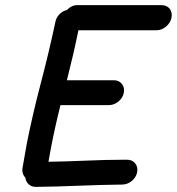

<svg xmlns="http://www.w3.org/2000/svg" viewBox="-20 -717 690 749"><path d="M120 12Q103 12 92 2Q81 -8 79 -24Q67 -36 67 -55L68 -63L85 -159Q108 -274 138 -388Q170 -509 196 -631Q199 -648 211.5 -661Q224 -674 241 -678Q259 -697 282 -697H610Q630 -697 642 -683Q650 -672 650 -658Q650 -653 649 -648Q645 -628 628 -613.5Q611 -599 591 -599H286Q266 -502 241 -404H424Q444 -404 455 -390Q464 -379 464 -365Q464 -360 463 -355Q459 -335 442 -321Q425 -307 405 -307H216Q195 -224 179 -141L169 -86Q238 -87 306 -90Q391 -94 475 -94Q496 -94 507 -80Q516 -69 516 -55Q516 -50 515 -45Q511 -25 494 -11Q477 3 456 3Q372 4 288 7.5Q204 11 120 12Z"/></svg>

Font: Bad Comic
Style: Italic
Weight: 400
Italic angle: -11°
Designer: GGBotNet
Foundry: GGBotNet
Version: 0.95